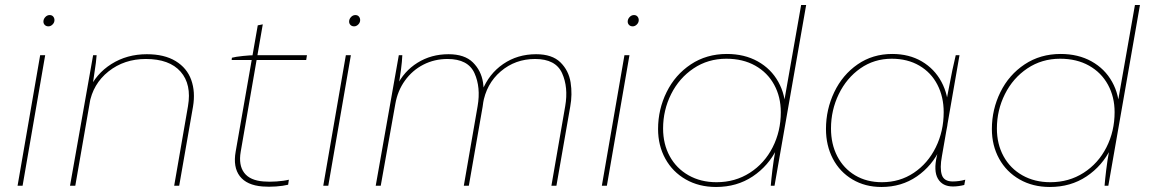

<svg xmlns="http://www.w3.org/2000/svg" viewBox="-20 -740 4577 765"><path d="M140 -520H160L70 0H50ZM153 -654Q153 -664 160.5 -672Q168 -680 178 -680Q187 -680 192 -674Q197 -668 197 -660Q197 -650 189.5 -642.5Q182 -635 173 -635Q164 -635 158.5 -640.5Q153 -646 153 -654Z M351 -520H365Q364 -506 362 -490Q360 -474 357 -455Q353 -424 348 -393L347 -385L280 0H259ZM565 -524Q635 -524 680 -496.5Q725 -469 742 -421.5Q759 -374 749 -315L694 0H674L729 -317Q744 -404 699.5 -454.5Q655 -505 561 -505Q475 -505 412.5 -455.5Q350 -406 336 -325L333 -379Q362 -446 424 -485Q486 -524 565 -524Z M919 -136 1007 -639 1027 -643 939 -135Q930 -82 953 -51.5Q976 -21 1030 -17Q1052 -15 1081.5 -17Q1111 -19 1131 -24L1128 -4Q1108 1 1079.5 3Q1051 5 1026 3Q963 -2 935.5 -38Q908 -74 919 -136ZM995 -520H1203L1200 -501H903L904 -510Q919 -514 948 -517Q977 -520 995 -520Z M1358 -520H1378L1288 0H1268ZM1371 -654Q1371 -664 1378.5 -672Q1386 -680 1396 -680Q1405 -680 1410 -674Q1415 -668 1415 -660Q1415 -650 1407.5 -642.5Q1400 -635 1391 -635Q1382 -635 1376.5 -640.5Q1371 -646 1371 -654Z M1569 -520H1583Q1582 -495 1577.5 -461Q1573 -427 1566 -390L1560 -396Q1589 -456 1643.5 -490Q1698 -524 1767 -524Q1831 -524 1864 -491.5Q1897 -459 1904.5 -411.5Q1912 -364 1903 -315L1848 0H1828L1883 -317Q1896 -392 1870.5 -448.5Q1845 -505 1763 -505Q1711 -505 1667 -482.5Q1623 -460 1593.5 -419Q1564 -378 1555 -325L1497 0H1477ZM2112 -505Q2033 -505 1975 -455.5Q1917 -406 1904 -325L1901 -378Q1928 -446 1985 -485Q2042 -524 2116 -524Q2180 -524 2213 -491.5Q2246 -459 2253.5 -411.5Q2261 -364 2252 -315L2197 0H2177L2232 -317Q2245 -392 2219.5 -448.5Q2194 -505 2112 -505Z M2468 -520H2488L2398 0H2378ZM2481 -654Q2481 -664 2488.5 -672Q2496 -680 2506 -680Q2515 -680 2520 -674Q2525 -668 2525 -660Q2525 -650 2517.5 -642.5Q2510 -635 2501 -635Q2492 -635 2486.5 -640.5Q2481 -646 2481 -654Z M3069 -138 3071 -149 3074 -163 3172 -720H3192L3066 0H3051Q3053 -25 3057.5 -62.5Q3062 -100 3069 -138ZM3110 -297Q3110 -218 3076 -148.5Q3042 -79 2979 -37Q2916 5 2833 5Q2765 5 2712.5 -25Q2660 -55 2631 -107.5Q2602 -160 2602 -226Q2602 -304 2636 -373Q2670 -442 2732.5 -483.5Q2795 -525 2876 -525Q2946 -525 2999 -495.5Q3052 -466 3081 -414Q3110 -362 3110 -297ZM2622 -228Q2622 -166 2648.5 -117.5Q2675 -69 2723.5 -41.5Q2772 -14 2835 -14Q2909 -14 2967.5 -51.5Q3026 -89 3058.5 -153Q3091 -217 3091 -293Q3091 -354 3064.5 -402.5Q3038 -451 2989 -478.5Q2940 -506 2874 -506Q2801 -506 2743.5 -467.5Q2686 -429 2654 -365Q2622 -301 2622 -228Z M3713 -119 3727 -178 3751 -339Q3755 -358 3758 -376Q3776 -472 3788 -520H3803L3733 -118Q3724 -70 3732.5 -43.5Q3741 -17 3776 -17Q3801 -17 3826 -24L3822 -3Q3798 3 3777 3Q3735 3 3717 -28Q3699 -59 3713 -119ZM3759 -297Q3759 -218 3726.5 -148.5Q3694 -79 3633 -37Q3572 5 3492 5Q3427 5 3376.5 -25Q3326 -55 3298.5 -107.5Q3271 -160 3271 -226Q3271 -304 3304 -373Q3337 -442 3397 -483.5Q3457 -525 3535 -525Q3602 -525 3652.5 -495.5Q3703 -466 3731 -414Q3759 -362 3759 -297ZM3291 -228Q3291 -166 3316 -117.5Q3341 -69 3387 -41.5Q3433 -14 3494 -14Q3565 -14 3621 -51.5Q3677 -89 3708.5 -153Q3740 -217 3740 -293Q3740 -354 3715 -402.5Q3690 -451 3643 -478.5Q3596 -506 3533 -506Q3463 -506 3408 -467.5Q3353 -429 3322 -365Q3291 -301 3291 -228Z M4399 -138 4401 -149 4404 -163 4502 -720H4522L4396 0H4381Q4383 -25 4387.5 -62.5Q4392 -100 4399 -138ZM4440 -297Q4440 -218 4406 -148.5Q4372 -79 4309 -37Q4246 5 4163 5Q4095 5 4042.5 -25Q3990 -55 3961 -107.5Q3932 -160 3932 -226Q3932 -304 3966 -373Q4000 -442 4062.5 -483.5Q4125 -525 4206 -525Q4276 -525 4329 -495.5Q4382 -466 4411 -414Q4440 -362 4440 -297ZM3952 -228Q3952 -166 3978.5 -117.5Q4005 -69 4053.5 -41.5Q4102 -14 4165 -14Q4239 -14 4297.5 -51.5Q4356 -89 4388.5 -153Q4421 -217 4421 -293Q4421 -354 4394.5 -402.5Q4368 -451 4319 -478.5Q4270 -506 4204 -506Q4131 -506 4073.5 -467.5Q4016 -429 3984 -365Q3952 -301 3952 -228Z"/></svg>

Font: Fixel Italic Variable 20240409 Display Thin
Style: Italic
Weight: 100
Italic angle: -10°
Designer: AlfaBravo + MacPaw
Foundry: Kyrylo Tkachov, Marchela Mozhyna, Serhii Makarenko, Maria Weinstein, Zakhar Kryvoshyya
Version: Version 1.211;Glyphs 3.2 (3225)